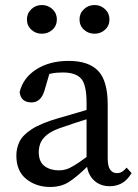

<svg xmlns="http://www.w3.org/2000/svg" viewBox="-20 -730 549 763"><path d="M416 10Q380 10 356 -11Q332 -32 326 -67Q285 -27 254 -7Q223 13 179 13Q124 13 84.5 -18.5Q45 -50 45 -112Q45 -141 57.5 -167Q70 -193 106 -216.5Q142 -240 211 -260Q240 -268 268 -276.5Q296 -285 324 -293V-321Q324 -394 302 -418Q280 -442 230 -442Q219 -442 205.5 -441Q192 -440 176 -436L157 -371Q143 -323 105 -323Q63 -323 58 -364Q72 -421 124.5 -454.5Q177 -488 253 -488Q332 -488 370 -448.5Q408 -409 408 -314V-101Q408 -69 418 -55.5Q428 -42 444 -42Q457 -42 466 -48Q475 -54 483 -64L503 -42Q485 -13 463.5 -1.5Q442 10 416 10ZM134 -126Q134 -87 157 -70Q180 -53 214 -53Q229 -53 242.5 -57Q256 -61 275 -72.5Q294 -84 324 -106V-256Q301 -249 278.5 -241.5Q256 -234 233 -226Q188 -212 167 -194.5Q146 -177 140 -159.5Q134 -142 134 -126ZM146 -596Q122 -596 104.5 -612Q87 -628 87 -653Q87 -677 104.5 -693.5Q122 -710 146 -710Q171 -710 188.5 -693.5Q206 -677 206 -653Q206 -628 188.5 -612Q171 -596 146 -596ZM356 -596Q331 -596 313.5 -612Q296 -628 296 -653Q296 -677 313.5 -693.5Q331 -710 356 -710Q380 -710 397.5 -693.5Q415 -677 415 -653Q415 -628 397.5 -612Q380 -596 356 -596Z"/></svg>

Font: Source Serif 4
Style: Regular
Weight: 400
Designer: Frank Grießhammer
Foundry: Adobe
Version: Version 4.005;hotconv 1.1.0;makeotfexe 2.6.0